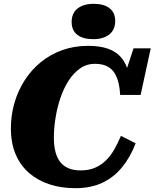

<svg xmlns="http://www.w3.org/2000/svg" viewBox="-20 -968 809 1005"><path d="M402 -76Q443 -76 475 -89Q507 -102 532.5 -126.5Q558 -151 577.5 -184.5Q597 -218 613 -257L690 -218Q662 -145 619 -92.5Q576 -40 516 -11.5Q456 17 374 17Q302 17 241 -2.5Q180 -22 134 -61Q88 -100 62.5 -159Q37 -218 37 -296Q37 -365 55.5 -429Q74 -493 109 -547.5Q144 -602 193.5 -642.5Q243 -683 305.5 -705.5Q368 -728 441 -728Q500 -728 541 -714.5Q582 -701 607.5 -674.5Q633 -648 646 -610.5Q659 -573 662 -523L620 -536L679 -715H769L716 -471H609Q606 -526 591.5 -562.5Q577 -599 549 -616.5Q521 -634 477 -634Q434 -634 399.5 -610Q365 -586 339 -545.5Q313 -505 296 -454.5Q279 -404 270.5 -350Q262 -296 262 -247Q262 -204 270.5 -172Q279 -140 296.5 -118.5Q314 -97 340.5 -86.5Q367 -76 402 -76ZM467 -763Q521 -763 552 -787.5Q583 -812 583 -858Q583 -902 553.5 -925Q524 -948 471 -948Q417 -948 386 -923.5Q355 -899 355 -853Q355 -809 384.5 -786Q414 -763 467 -763Z"/></svg>

Font: Roboto Serif ExtraBold
Style: Italic
Weight: 800
Italic angle: -10°
Version: Version 1.007